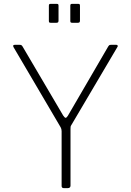

<svg xmlns="http://www.w3.org/2000/svg" viewBox="-20 -974 678 994"><path d="M588 -731 349 -326Q346 -322 345.5 -317.5Q345 -313 345 -306V-13Q345 0 330 0H311Q299 0 299 -11V-295Q299 -306 294 -315L50 -730Q48 -734 48 -736Q48 -742 58 -742H81Q88 -742 91 -740Q94 -738 97 -733L307 -376Q315 -364 320 -364Q324 -364 331 -374L540 -733Q544 -739 546.5 -740.5Q549 -742 556 -742H582Q587 -742 589 -738.5Q591 -735 588 -731ZM283 -868Q283 -861 280.5 -858.5Q278 -856 271 -856H244Q237 -856 235 -858Q233 -860 233 -866V-944Q233 -950 235 -952Q237 -954 242 -954H274Q279 -954 281 -952Q283 -950 283 -944ZM394 -868Q394 -861 391.5 -858.5Q389 -856 382 -856H355Q348 -856 346 -858Q344 -860 344 -866V-944Q344 -950 346 -952Q348 -954 353 -954H385Q390 -954 392 -952Q394 -950 394 -944Z"/></svg>

Font: Libre Franklin Thin
Style: Regular
Weight: 250
Designer: Pablo Impallari, Rodrigo Fuenzalida
Foundry: Impallari Type
Version: Version 1.002; ttfautohint (v1.5)